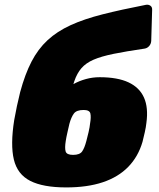

<svg xmlns="http://www.w3.org/2000/svg" viewBox="-20 -808 695 838"><path d="M269 10Q168 10 112 -18.5Q56 -47 40.5 -111.5Q25 -176 42 -284Q47 -313 54 -345.5Q61 -378 68 -406Q89 -484 117.5 -539Q146 -594 187.5 -632.5Q229 -671 288 -698Q347 -725 428 -745.5Q509 -766 617 -787Q628 -789 636.5 -783Q645 -777 644 -764L640 -629Q639 -616 631 -607Q623 -598 612 -596Q530 -584 476 -573Q422 -562 388.5 -547.5Q355 -533 335.5 -510.5Q316 -488 304.5 -454Q293 -420 282 -369L264 -414Q279 -429 302.5 -442Q326 -455 355 -463Q384 -471 415 -471Q493 -471 541 -448.5Q589 -426 608.5 -382Q628 -338 619 -272Q617 -253 612 -231Q607 -209 602 -189Q583 -124 539.5 -79.5Q496 -35 428.5 -12.5Q361 10 269 10ZM299 -132Q328 -132 338.5 -147Q349 -162 357 -193Q361 -207 366.5 -231Q372 -255 373 -268Q378 -297 374.5 -312.5Q371 -328 345 -328Q314 -328 302.5 -312.5Q291 -297 283 -268Q280 -255 274.5 -231Q269 -207 267 -193Q262 -162 266.5 -147Q271 -132 299 -132Z"/></svg>

Font: Rubik Black
Style: Italic
Weight: 900
Italic angle: -12°
Designer: Hubert and Fischer
Foundry: Hubert and Fischer
Version: Version 2.300;gftools[0.9.30]